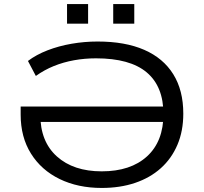

<svg xmlns="http://www.w3.org/2000/svg" viewBox="-20 -919 1007 948"><path d="M482 9Q365 9 274.5 -35Q184 -79 133 -160.5Q82 -242 82 -353V-393H815V-317H151L179 -353Q179 -220 261 -146.5Q343 -73 482 -73Q625 -73 706 -147Q787 -221 787 -356Q787 -492 704.5 -561.5Q622 -631 454 -631Q398 -631 345.5 -621.5Q293 -612 246 -593Q199 -574 157 -544L118 -618Q159 -649 214.5 -670.5Q270 -692 333.5 -703Q397 -714 462 -714Q598 -714 692 -673Q786 -632 835.5 -552.5Q885 -473 885 -358Q885 -272 856 -204Q827 -136 774 -88.5Q721 -41 647 -16Q573 9 482 9ZM539 -802V-899H643V-802ZM311 -802V-899H415V-802Z"/></svg>

Font: Nunito Sans 10pt Expanded
Style: Regular
Weight: 400
Width: 7
Designer: Vernon Adams
Foundry: Vernon Adams
Version: Version 3.101;gftools[0.9.27]